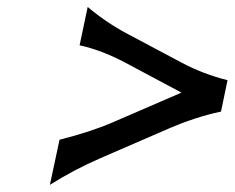

<svg xmlns="http://www.w3.org/2000/svg" viewBox="-20 -634 664 543"><path d="M623.5 -407.2 605 -318.4Q532.7 -303.2 455.1 -269.5L263.7 -186.5Q190.4 -154.8 121.1 -111.3L148.4 -238.8Q236.8 -261.2 297.9 -287.6L493.2 -372.1L334 -457Q267.6 -492.2 205.1 -505.9L228 -614.3Q280.3 -570.3 338.9 -539.1L495.1 -456.1Q555.2 -424.3 623.5 -407.2Z"/></svg>

Font: Classica
Style: Book Oblique
Weight: 400
Italic angle: -12°
Designer: Wojciech Kalinowski "wmk69" (wmk69@o2.pl)
Foundry: Wojciech Kalinowski "wmk69" (wmk69@o2.pl)
Version: Version 2.1.1; 2021-05-14